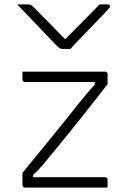

<svg xmlns="http://www.w3.org/2000/svg" viewBox="-20 -851 590 871"><path d="M299 -629Q290 -629 281 -629Q272 -629 263 -629Q256 -629 250 -633Q244 -637 230 -651Q222 -660 202 -680.5Q182 -701 156.5 -728Q131 -755 105 -782Q79 -809 58 -831Q70 -831 80 -831Q90 -831 102 -831Q113 -831 118.5 -829Q124 -827 131 -820Q147 -804 191 -759.5Q235 -715 295 -653L254 -674H297L256 -653Q318 -715 359 -757Q400 -799 432 -831H469Q473 -831 475 -830Q477 -829 478 -827Q479 -825 479 -822Q479 -818 475 -813.5Q471 -809 457 -794Q444 -781 422.5 -758Q401 -735 376.5 -710Q352 -685 331 -663Q310 -641 299 -629ZM82 -526H457Q461 -526 463 -524.5Q465 -523 466.5 -521Q468 -519 468 -515V-469Q440 -433 411 -396Q382 -359 352.5 -322Q323 -285 293.5 -248.5Q264 -212 235 -176.5Q206 -141 177 -106Q165 -92 154 -80.5Q143 -69 130 -58V-47Q150 -47 170.5 -47Q191 -47 211 -47H457Q462 -47 465 -44Q468 -41 468 -36Q468 -27 468 -18Q468 -9 468 0H93Q90 0 87.5 -1.5Q85 -3 83.5 -5Q82 -7 82 -11V-67Q125 -119 168.5 -172.5Q212 -226 255 -279Q298 -332 339 -384Q357 -407 374 -427Q391 -447 410 -467V-479Q382 -479 354.5 -479Q327 -479 299 -479H93Q90 -479 87.5 -480.5Q85 -482 83.5 -484.5Q82 -487 82 -490Q82 -499 82 -508Q82 -517 82 -526Z"/></svg>

Font: Recursive Sans Linear Light
Style: Regular
Weight: 300
Version: Version 1.085